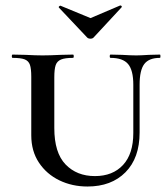

<svg xmlns="http://www.w3.org/2000/svg" viewBox="-20 -667 611 700"><path d="M383 -456Q380 -456 380 -462Q380 -468 383 -468L425 -467Q457 -465 477 -465Q493 -465 523 -467L563 -468Q565 -468 565 -462Q565 -456 563 -456Q523 -456 506 -433.5Q489 -411 489 -358V-184Q489 -91 437.5 -39Q386 13 299 13Q243 13 196.5 -9.5Q150 -32 122 -74Q94 -116 94 -174V-387Q94 -417 89 -431Q84 -445 70 -450.5Q56 -456 26 -456Q23 -456 23 -462Q23 -468 26 -468L73 -467Q111 -465 135 -465Q161 -465 201 -467L246 -468Q249 -468 249 -462Q249 -456 246 -456Q217 -456 202.5 -450Q188 -444 183 -429.5Q178 -415 178 -385V-200Q178 -110 219 -67.5Q260 -25 326 -25Q391 -25 428.5 -65.5Q466 -106 466 -182V-358Q466 -411 447 -433.5Q428 -456 383 -456ZM194 -641Q194 -643 197 -645Q200 -647 201 -646L310 -601L418 -647H419Q422 -647 423.5 -644.5Q425 -642 423 -640L321 -530Q317 -526 310 -526Q302 -526 298 -530L195 -639Z"/></svg>

Font: Cormorant SC SemiBold
Style: Regular
Weight: 600
Designer: Christian Thalmann (Catharsis Fonts)
Foundry: Catharsis Fonts
Version: Version 4.000